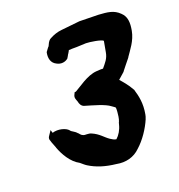

<svg xmlns="http://www.w3.org/2000/svg" viewBox="-130 -806 868 931"><g transform="rotate(-20 304.5 -340.5)"><path d="M52 -223C47 -215 49 -207 51 -203C55 -187 62 -175 66 -162V-161C80 -123 107 -74 149 -52C159 -44 168 -35 178 -29C215 -6 258 8 314 14C360 23 404 12 436 -20C471 -51 503 -98 522 -143V-144C524 -149 527 -156 528 -164C538 -218 529 -258 518 -294V-295L517 -296C500 -327 479 -350 466 -365C474 -372 488 -385 500 -395V-396C513 -413 529 -432 545 -452V-453C565 -483 596 -519 605 -568C612 -607 611 -639 586 -662C557 -691 524 -693 480 -696L382 -698L287 -688C265 -686 244 -679 224 -668L223 -667L220 -666C209 -657 205 -646 200 -635C195 -631 188 -619 182 -612L181 -608C176 -581 182 -556 206 -544C228 -531 251 -536 265 -548C269 -553 274 -564 276 -567L277 -568C281 -573 284 -581 286 -584C294 -585 309 -585 327 -585L375 -587C393 -587 454 -578 461 -568L451 -513C446 -482 429 -465 411 -443C403 -443 395 -444 377 -442C328 -439 274 -396 249 -383H243L238 -373C230 -358 236 -349 241 -335C243 -323 249 -310 262 -305C305 -292 363 -277 388 -257C398 -250 404 -246 405 -244C406 -231 404 -213 402 -199C400 -189 399 -182 395 -173L394 -172L391 -161C385 -136 371 -113 355 -99C345 -100 335 -106 326 -112C302 -128 288 -151 250 -167H248V-168C237 -171 231 -170 225 -171H222C207 -171 199 -179 192 -189H191C177 -206 163 -207 157 -217C144 -233 105 -244 75 -234L70 -250Z"/></g></svg>

Font: Vapor
Style: ExBdObl
Weight: 800
Foundry: Cannot Into Space Fonts
Version: Version 0.179